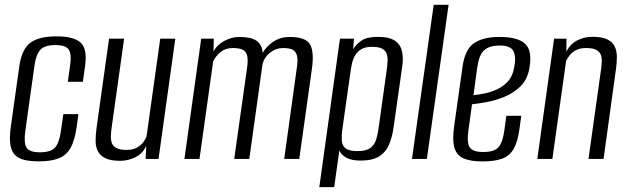

<svg xmlns="http://www.w3.org/2000/svg" viewBox="-20 -654 2583 790"><path d="M140.6 9.9Q104.9 9.9 79.9 3.9Q55 -2.1 40.6 -17.5Q26.1 -32.9 22.3 -61.2Q18.5 -89.6 24.7 -134L59.4 -381.5Q69.7 -452 105 -478.2Q140.3 -504.4 212.6 -504.4Q284.2 -504.4 312.2 -478.2Q340.2 -452 329.9 -381.5L321 -317.5H259L268.7 -386.6Q275 -429.9 263.3 -449.3Q251.6 -468.6 207.3 -468.6Q164 -468.6 146.3 -449.3Q128.5 -429.9 122.2 -386.6L83.8 -113Q77.5 -65.3 89.4 -46.4Q101.2 -27.4 144.5 -27.4Q188.8 -27.4 206.1 -46.4Q223.3 -65.3 230.3 -113L240.6 -184.5H302.6L295.9 -134.2Q287.7 -74.9 269.4 -44Q251.1 -13.1 219.5 -1.6Q187.9 9.9 140.6 9.9Z M475.1 7.7Q435.7 7.7 413.7 -2.9Q391.8 -13.6 382.7 -31.8Q373.5 -50.1 373.4 -73.6Q373.4 -97 376.7 -123.3L428.7 -495H490.7L439.7 -131.4Q437.2 -113.7 436.3 -97Q435.4 -80.2 439.7 -66.8Q444.1 -53.3 458.5 -45.3Q472.9 -37.2 500.4 -37.2Q526.9 -37.2 543.4 -46.6Q559.9 -56 569.3 -68.6Q578.7 -81.2 582.9 -92.2L639.3 -495H701.3L632.3 0H579.1L581.8 -53.6Q566.6 -21.2 536.5 -6.7Q506.3 7.7 475.1 7.7Z M738.8 0 807.8 -495H859.6L858.3 -441.4Q872.3 -469.5 903 -485.8Q933.7 -502 963.6 -502Q1012.9 -502 1035.4 -486.4Q1058 -470.7 1060.9 -436.9Q1077.7 -465.3 1106.3 -483.6Q1135 -502 1170.7 -502Q1238.8 -502 1256 -470.8Q1273.1 -439.6 1263.4 -371L1211.4 0H1149.4L1201.1 -373.5Q1206.7 -408.2 1201.6 -426.1Q1196.5 -444 1182.5 -450.2Q1168.5 -456.4 1144.7 -456.4Q1115 -456.4 1090.8 -437Q1066.6 -417.6 1060 -388.6L1005.7 0H943.7L996.9 -377.1Q1001.7 -411 995.9 -428.2Q990.2 -445.4 975.4 -450.9Q960.7 -456.4 938.3 -456.4Q907.9 -456.4 888 -440.2Q868 -424 857.2 -402.1L800.8 0Z M1293.8 116 1378.8 -495H1436.5L1432.9 -451.5Q1445.4 -471.9 1467.4 -487.1Q1489.5 -502.3 1535 -502.3Q1582.1 -502.3 1605.2 -486.2Q1628.2 -470.2 1634.2 -442.3Q1640.2 -414.4 1634.6 -377.5L1599.9 -133.3Q1594.4 -91.6 1581.2 -59.9Q1568 -28.3 1540.4 -10.8Q1512.8 6.7 1464.3 6.7Q1426 6.7 1405 -5.2Q1384.1 -17.2 1376.1 -34.6L1355.1 116ZM1450.3 -32.3Q1487.4 -32.3 1504.6 -45.8Q1521.7 -59.4 1528.1 -81Q1534.4 -102.6 1537.6 -125.7L1571.3 -367.3Q1573.7 -384.9 1574.6 -401.8Q1575.6 -418.7 1571.2 -432.1Q1566.9 -445.6 1552.8 -453.5Q1538.8 -461.4 1510.6 -461.4Q1482.7 -461.4 1466.1 -451.3Q1449.6 -441.2 1440.7 -425.4Q1431.8 -409.6 1427.8 -390.9Q1423.8 -372.2 1421.7 -355.2L1388.2 -119.3Q1385.1 -95.4 1386.4 -75.3Q1387.8 -55.1 1402 -43.7Q1416.1 -32.3 1450.3 -32.3Z M1675.1 0 1764.5 -634.3H1825.8L1736.4 0Z M1964.6 10.2Q1917.3 10.2 1888.7 -1.8Q1860.1 -13.7 1850.3 -44.6Q1840.5 -75.5 1848.4 -133.1L1883.4 -381.5Q1893.7 -452 1931.3 -477Q1969 -502 2034 -502Q2113.5 -502 2142.6 -472Q2171.7 -442 2157.2 -367.9Q2148.3 -323.9 2119.5 -296.8Q2090.8 -269.7 2053.3 -254.8Q2015.9 -239.8 1980.1 -233.5Q1944.4 -227.1 1922.2 -225L1907.5 -119.1Q1900.2 -68.5 1912.3 -48.5Q1924.3 -28.6 1968.5 -28.6Q2012.8 -28.6 2030.6 -47.8Q2048.3 -67.1 2055.2 -117.7L2063.3 -177.6H2124.7L2117.7 -125.6Q2110.5 -71.2 2093.8 -41.9Q2077.1 -12.6 2046.2 -1.2Q2015.2 10.2 1964.6 10.2ZM1928.1 -262.3Q1947.8 -264.4 1973.5 -269.5Q1999.2 -274.5 2024.4 -286Q2049.5 -297.5 2068.5 -317.5Q2087.5 -337.6 2094 -369Q2104.6 -413.8 2094.2 -440.2Q2083.8 -466.7 2036.7 -466.7Q1993 -466.7 1971.9 -447.2Q1950.8 -427.6 1943.6 -375.8Z M2190.8 0 2259.8 -495H2310.9L2310.3 -441.4Q2326.5 -473.8 2356.1 -488.3Q2385.7 -502.7 2417 -502.7Q2456.4 -502.7 2478.3 -492.1Q2500.3 -481.4 2509.1 -463.2Q2517.8 -444.9 2518.1 -421.4Q2518.3 -398 2514.7 -371.7L2463.4 0H2401.4L2452.4 -363.6Q2454.8 -380.5 2455.9 -397.3Q2457 -414 2452.6 -427.2Q2448.3 -440.3 2434.2 -448.3Q2420.2 -456.4 2391.7 -456.4Q2366.2 -456.4 2349.5 -447.3Q2332.9 -438.3 2323.5 -426Q2314 -413.8 2309.2 -402.8L2252.8 0Z"/></svg>

Font: Alumni Sans Thin
Style: Italic
Weight: 100
Italic angle: -8°
Designer: Robert E. Leuschke
Foundry: Robert E. Leuschke
Version: Version 1.016